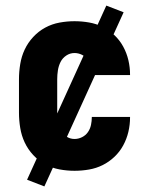

<svg xmlns="http://www.w3.org/2000/svg" viewBox="-20 -604 540 688"><path d="M247 8Q220 8 193 3Q166 -2 142 -15Q118 -28 99 -48.5Q80 -69 68.5 -93.5Q57 -118 52.5 -145.5Q48 -173 48 -200V-320Q48 -347 52.5 -374.5Q57 -402 68.5 -426.5Q80 -451 99 -471.5Q118 -492 142 -505Q166 -518 193 -523Q220 -528 247 -528Q273 -528 299 -523.5Q325 -519 348 -507.5Q371 -496 390 -478Q409 -460 421.5 -437Q434 -414 440 -388.5Q446 -363 446 -337V-335H309V-336Q309 -350 306 -364Q303 -378 295 -389.5Q287 -401 274 -407.5Q261 -414 247 -414Q231 -414 217.5 -405Q204 -396 197 -382Q190 -368 187.5 -352Q185 -336 185 -320V-200Q185 -184 187.5 -168Q190 -152 197 -138Q204 -124 217.5 -115Q231 -106 247 -106Q261 -106 274 -112.5Q287 -119 295 -130.5Q303 -142 306 -156Q309 -170 309 -184V-185H446V-183Q446 -157 440 -131.5Q434 -106 421.5 -83Q409 -60 390 -42Q371 -24 348 -12.5Q325 -1 299 3.5Q273 8 247 8ZM139 64 77 40 361 -584 423 -560Z"/></svg>

Font: Iosevka SS18 Heavy
Style: Regular
Weight: 900
Monospace: yes
Designer: Belleve Invis
Foundry: Belleve Invis
Version: Version 25.1.1; ttfautohint (v1.8.4)